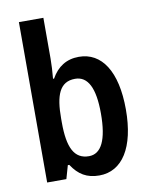

<svg xmlns="http://www.w3.org/2000/svg" viewBox="-86 -823 700 896"><g transform="rotate(-10 264.0 -375.0)"><path d="M182 -566V-760H66V0H157L175 -63H182C214 -14 253 10 312 10C421 10 487 -92 487 -272C487 -453 421 -552 313 -552C254 -552 211 -524 182 -472H177C180 -505 182 -538 182 -566ZM278 -454C339 -454 369 -394 369 -274C369 -148 338 -87 280 -87C210 -87 182 -145 182 -264V-284C182 -391 204 -454 278 -454Z"/></g></svg>

Font: Noto Sans Arabic UI Cn SmBd
Style: Regular
Weight: 600
Width: 3
Designer: Monotype Design Team, Nadine Chahine and Nizar Qandah
Foundry: Monotype Imaging Inc.
Version: Version 2.010